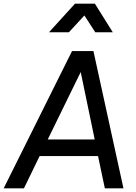

<svg xmlns="http://www.w3.org/2000/svg" viewBox="-47 -1022 739 1042"><path d="M-27 0H83L168 -175H485L522 0H623L460 -745H344ZM212 -265 391 -631 467 -265ZM219 -847H327L411 -938L470 -847H565L468 -1002H360Z"/></svg>

Font: Mluvka Medium
Style: Italic
Weight: 500
Italic angle: -8°
Designer: Modified by Jiří Krblich, Original typeface by Gumpita Rahayu
Foundry: Gumpita Rahayu & Jiří Krblich
Version: Version 2.000;Glyphs 3.1.1 (3134)